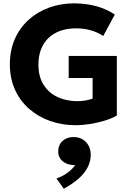

<svg xmlns="http://www.w3.org/2000/svg" viewBox="-20 -735 792 1150"><path d="M433.6 15Q352.4 15 281 -10.1Q209.6 -35.1 155.2 -82.4Q100.9 -129.6 70 -197.1Q39.1 -264.6 39.1 -349.5Q39.1 -433.8 68.8 -501.2Q98.5 -568.6 151.4 -616.4Q204.4 -664.2 274.4 -689.6Q344.4 -715 425.1 -715Q462.1 -715 502.6 -709.2Q543.1 -703.5 585.1 -689Q627.1 -674.5 667.6 -648L598.4 -519.5Q562.4 -542.8 522 -554Q481.6 -565.2 435.9 -565.2Q383.2 -565.2 341.2 -550.3Q299.2 -535.4 270.1 -507.2Q241 -479.1 225.6 -439Q210.1 -398.9 210.1 -348.5Q210.1 -276.1 241.1 -227.2Q272.1 -178.2 325.1 -153.6Q378 -129 443.6 -129Q469.5 -129 493 -133.4Q516.5 -137.9 534.6 -144V-268H391.4V-400H679.9V-43Q648.5 -25.1 605.3 -11.9Q562.1 1.2 516.8 8.1Q471.4 15 433.6 15ZM361.9 395.5 318 333.8Q355.1 321.2 384.9 299.2Q414.8 277.2 430.6 253.5Q403.4 254.9 380.1 245.5Q356.9 236.1 342.8 217.7Q328.6 199.2 328.6 174Q328.6 133.6 354.2 109.7Q379.9 85.8 420.5 85.8Q465.5 85.8 494.4 115.4Q523.4 145.1 523.4 192.5Q523.4 230.5 505.8 265.8Q488.2 301 452.4 333.3Q416.6 365.6 361.9 395.5Z"/></svg>

Font: Geologica Thin
Style: Regular
Weight: 100
Version: Version 1.010;gftools[0.9.28]